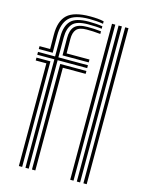

<svg xmlns="http://www.w3.org/2000/svg" viewBox="-121 -879 716 951"><g transform="rotate(15 237.0 -403.5)"><path d="M104.9 0 104.3 -556H16.5V-570.7H104V-673.5Q104 -726.3 129.1 -753.4Q154.1 -780.5 221.4 -780.5Q241.3 -780.5 258.7 -779.3Q276.2 -778.2 291.5 -775.7V-762.8Q278.3 -764.9 261.1 -765.9Q243.8 -766.8 221.4 -766.8Q162.5 -766.8 141.7 -742.6Q120.9 -718.4 120.9 -673.5V-570.7H272.6V-556H121.1L121.7 0ZM71.2 0V-526.6H16.5V-541.3H88.1V0ZM138.3 0V-541.3H272.6V-526.6H155.6V0ZM16.5 -585.3V-600H70.8L70.2 -673.5Q69.8 -743.6 104.1 -775.5Q138.4 -807.4 221.4 -807.4Q242 -807.4 259.4 -806Q276.8 -804.5 291.5 -801V-788.4Q275.2 -791.3 257.6 -792.6Q240 -794 221.4 -794Q144.8 -794 116 -763.9Q87.1 -733.8 87.3 -673.5L87.9 -585.3ZM138.3 -585.3 137.7 -673.5Q137.5 -714.9 156.2 -734.1Q174.9 -753.4 221.4 -753.4Q238.4 -753.4 255 -752.7Q271.7 -752 291.5 -749.8V-736.3Q271.1 -738.5 253.7 -739.2Q236.4 -739.9 221.4 -739.9Q183.5 -739.9 169 -723.4Q154.5 -707 154.7 -673.5L155.3 -600H272.6V-585.3ZM402.1 0V-800H419V0ZM334.5 0V-800H351.4V0ZM368.3 0V-800H385.2V0Z"/></g></svg>

Font: Big Shoulders Inline Text SC Thin
Style: Regular
Weight: 100
Designer: Patric King
Foundry: XO Type Co
Version: Version 2.002